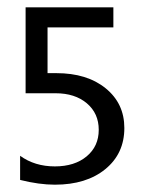

<svg xmlns="http://www.w3.org/2000/svg" viewBox="-20 -500 385 525"><path d="M35 -8V-74Q75 -45 130 -45Q184 -45 217 -72.5Q250 -100 250 -145Q250 -190 217.5 -217.5Q185 -245 132 -245H50V-480H290V-425H110V-300H134Q218 -300 269 -258.5Q320 -217 320 -150Q320 -80 268 -37.5Q216 5 130 5Q87 5 35 -8Z"/></svg>

Font: Glametrix
Style: Regular
Weight: 500
Designer: gluk
Foundry: gluk
Version: Version 0.40